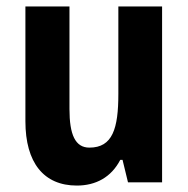

<svg xmlns="http://www.w3.org/2000/svg" viewBox="-20 -567 585 597"><path d="M484 -547H348V-275C348 -167 330 -108 258 -108C214 -108 196 -148 196 -228V-547H59V-190C59 -61 116 10 219 10C278 10 326 -16 354 -70H361L378 0H484Z"/></svg>

Font: Noto Sans Hebrew Condensed
Style: Bold
Weight: 700
Width: 3
Designer: Monotype Design Team
Foundry: Monotype Imaging Inc.
Version: Version 2.004